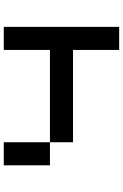

<svg xmlns="http://www.w3.org/2000/svg" viewBox="167 -958 665 1040"><g transform="rotate(90 500.0 -437.5)"><path d="M875 -375H250V-125H125V-750H250V-500H750V-125H875Z"/></g></svg>

Font: Picon
Style: Regular
Weight: 400
Designer: yne
Foundry: yne
Version: Version 21.02.27; git-deadbeef-release